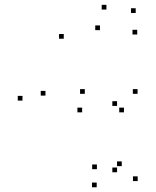

<svg xmlns="http://www.w3.org/2000/svg" viewBox="-20 -772 660 814"><path d="M555.3 -717V-737H535.3V-717ZM431.2 -731.5V-751.5H411.2V-731.5ZM75.3 -345.5V-365.5H55.3V-345.5ZM390 22V2H370V22ZM563.7 -4.3V-24.3H543.7V-4.3ZM563.2 -374.2V-394.2H543.2V-374.2ZM339.5 -374.2V-394.2H319.5V-374.2ZM328.2 -295.7V-315.7H308.2V-295.7ZM505.5 -295.7V-315.7H485.5V-295.7ZM476.3 -323V-343H456.3V-323ZM476.3 -41.7V-61.7H456.3V-41.7ZM496.2 -67.7V-87.7H476.2V-67.7ZM390.8 -54.7V-74.7H370.8V-54.7ZM172.7 -366.7V-386.7H152.7V-366.7ZM250.3 -607.8V-627.8H230.3V-607.8ZM403.8 -644.2V-664.2H383.8V-644.2ZM561.7 -625.7V-645.7H541.7V-625.7Z"/></svg>

Font: Monaspace Argon Dots Var
Style: Regular
Weight: 400
Designer: Riley Cran and the Lettermatic Team
Version: Version 1.100 (Monaspace Argon Dots)